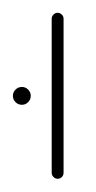

<svg xmlns="http://www.w3.org/2000/svg" viewBox="-49 -541 150 299"><path d="M31.5 -271.9V-511.9Q31.5 -515.6 34.3 -518.3Q37 -521.1 40.7 -521.1Q44.4 -521.1 47.2 -518.3Q50 -515.6 50 -511.9V-271.9Q50 -268.1 47.4 -265.4Q44.8 -262.6 40.7 -262.6Q37 -262.6 34.3 -265.4Q31.5 -268.1 31.5 -271.9ZM-28.9 -391.9Q-28.9 -397.4 -24.8 -401.5Q-20.7 -405.6 -14.8 -405.6Q-9.3 -405.6 -5.2 -401.5Q-1.1 -397.4 -1.1 -391.9Q-1.1 -385.9 -5.2 -381.9Q-9.3 -377.8 -14.8 -377.8Q-20.7 -377.8 -24.8 -381.9Q-28.9 -385.9 -28.9 -391.9Z"/></svg>

Font: 26F Galaxy Hebrew Hairline
Style: Regular
Weight: 50
Designer: C₂₉H₂₅N₃O₅
Version: Version 1.000